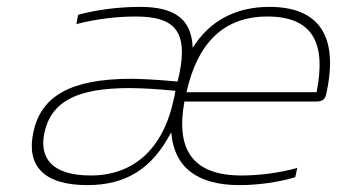

<svg xmlns="http://www.w3.org/2000/svg" viewBox="-20 -529 979 558"><path d="M387 -509C327 -509 261 -501 207 -486L202 -459C260 -474 320 -481 374 -481C483 -481 528 -443 501 -313L496 -292C432 -298 385 -300 362 -300C182 -300 99 -248 77 -145C56 -48 106 9 234 9C346 9 422 -39 476 -142H478C486 -45 551 9 676 9C728 9 789 1 838 -14L844 -41C791 -26 731 -19 682 -19C541 -19 490 -93 516 -234H900C920 -234 926 -243 929 -260C964 -422 909 -509 763 -509C663 -509 588 -467 540 -390C537 -475 486 -509 387 -509ZM109 -143C129 -235 205 -273 356 -273C392 -273 441 -270 490 -265C489 -262 489 -259 488 -256V-253L485 -241C454 -93 365 -19 244 -19C129 -19 94 -71 109 -143ZM522 -261C554 -405 631 -481 757 -481C888 -481 929 -405 900 -261Z"/></svg>

Font: LT Wave Text Thin Italic
Style: Regular
Weight: 100
Designer: Daniel Lyons
Version: Version 2.5 (Glyphs App)